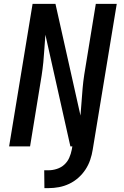

<svg xmlns="http://www.w3.org/2000/svg" viewBox="-20 -755 640 990"><path d="M209 215 208 123H230Q251 123 273 116Q295 109 311.5 94Q328 79 337 58.5Q346 38 350 17L353 0H343L214 -576Q211 -541 209 -505.5Q207 -470 203.5 -435Q200 -400 194.5 -364.5Q189 -329 183 -294L135 0H27L148 -735H266L395 -159Q398 -194 400.5 -229.5Q403 -265 406 -300Q409 -335 414.5 -370.5Q420 -406 426 -441L474 -735H582L458 17Q454 43 445 69.5Q436 96 420.5 119.5Q405 143 383.5 162Q362 181 336.5 193Q311 205 284 210Q257 215 231 215Z"/></svg>

Font: Iosevka Aile Semibold Oblique
Style: Regular
Weight: 600
Italic angle: -9°
Designer: Belleve Invis
Foundry: Belleve Invis
Version: Version 31.1.0; ttfautohint (v1.8.4)